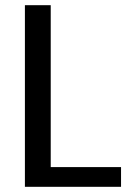

<svg xmlns="http://www.w3.org/2000/svg" viewBox="-20 -720 540 740"><path d="M76 0V-700H175.5V-76H446.5V0Z"/></svg>

Font: Trispace
Style: Regular
Weight: 400
Designer: Tyler Finck
Foundry: Etcetera Type Company
Version: Version 1.210; ttfautohint (v1.8.3)